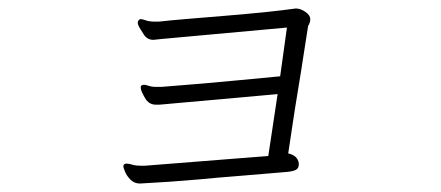

<svg xmlns="http://www.w3.org/2000/svg" viewBox="-20 -425 1040 453"><path d="M311 -380Q305 -377 305 -371.5Q305 -366 311.5 -356Q318 -346 319 -344Q327 -331 342 -331L361 -333L657 -360L641 -245Q628 -244 546.5 -236Q465 -228 361 -220H348Q341 -220 336.5 -221Q332 -222 327.5 -223.5Q323 -225 319 -225L315 -224Q312 -223 312 -218Q312 -210 325 -189Q334 -178 348 -178H356L635 -203L613 -57L322 -34H314Q300 -34 292 -36.5Q284 -39 279 -39Q271 -39 271 -32Q271 -30 275 -20Q279 -10 288 -1Q297 8 310 8L327 7Q371 5 453 -2Q493 -6 533 -9Q573 -12 605 -15Q637 -18 652.5 -19Q668 -20 676.5 -23.5Q685 -27 685 -37V-39Q683 -58 660 -63Q664 -89 670 -129.5Q676 -170 683.5 -215Q691 -260 697 -300Q703 -340 707 -364Q712 -371 712 -380Q712 -389 700.5 -397Q689 -405 678 -405Q622 -397 514 -388Q466 -384 423.5 -380.5Q381 -377 355 -374H346Q332 -374 324 -377Q316 -380 311 -380Z"/></svg>

Font: LXGW WenKai Mono TC Light
Style: Regular
Weight: 300
Designer: LXGW / Fontworks Inc.
Foundry: LXGW / Fontworks Inc.
Version: Version 1.330